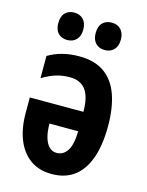

<svg xmlns="http://www.w3.org/2000/svg" viewBox="-115 -819 687 899"><g transform="rotate(15 228.5 -369.0)"><path d="M208 -556.2Q283.7 -556.2 330.8 -522.2Q377.9 -488.3 399.9 -425.3Q421.9 -362.3 421.9 -274.9Q421.9 -183.6 399.4 -119.9Q377 -56.2 333 -23.2Q289.1 9.8 224.1 9.8Q162.6 9.8 120.1 -20.5Q77.6 -50.8 55.4 -106Q33.2 -161.1 33.2 -235.8V-310.1H293Q293 -381.8 267.6 -416Q242.2 -450.2 189.9 -450.2Q155.8 -450.2 124.5 -440.9Q93.3 -431.6 58.1 -410.2V-518.1Q91.3 -537.6 128.2 -546.9Q165 -556.2 208 -556.2ZM293 -215.8H153.8Q153.8 -177.7 161.6 -149.9Q169.4 -122.1 184.6 -106.9Q199.7 -91.8 221.2 -91.8Q252.9 -91.8 272.2 -120.8Q291.5 -149.9 293 -215.8ZM71.8 -681.2Q71.8 -714.4 88.4 -731.2Q105 -748 131.8 -748Q159.7 -748 176.3 -730.5Q192.9 -712.9 192.9 -681.2Q192.9 -650.4 176.3 -632.8Q159.7 -615.2 131.8 -615.2Q105 -615.2 88.4 -632.1Q71.8 -648.9 71.8 -681.2ZM252.9 -681.2Q252.9 -714.4 269.5 -731.2Q286.1 -748 314 -748Q341.8 -748 358.4 -730.5Q375 -712.9 375 -681.2Q375 -650.4 358.4 -632.8Q341.8 -615.2 314 -615.2Q286.1 -615.2 269.5 -632.6Q252.9 -649.9 252.9 -681.2Z"/></g></svg>

Font: Open Sans Condensed
Style: Regular
Weight: 400
Width: 3
Designer: Monotype Design Team
Foundry: Monotype Imaging Inc.
Version: Version 3.000